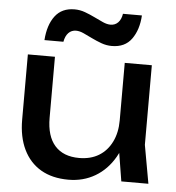

<svg xmlns="http://www.w3.org/2000/svg" viewBox="-56 -852 843 918"><g transform="rotate(5 366.0 -393.0)"><path d="M306 14Q228 14 173.5 -18Q119 -50 90 -110Q61 -170 61 -253V-566H191V-273Q191 -185 231.5 -139.5Q272 -94 348 -94Q403 -94 442.5 -118Q482 -142 504 -186.5Q526 -231 526 -290L571 -265Q563 -178 527 -115.5Q491 -53 434 -19.5Q377 14 306 14ZM559 0 526 -204V-566H656V-184L689 0ZM134 -641Q139 -714 171.5 -757Q204 -800 265 -800Q291 -800 315.5 -791Q340 -782 362.5 -771Q385 -760 405 -751Q425 -742 442 -742Q464 -742 478.5 -757Q493 -772 497 -799H588Q584 -730 552 -685.5Q520 -641 457 -641Q431 -641 406.5 -650Q382 -659 359.5 -670Q337 -681 317.5 -690Q298 -699 281 -699Q259 -699 244.5 -684Q230 -669 225 -641Z"/></g></svg>

Font: Unbounded
Style: Regular
Weight: 400
Designer: Luke Prowse, Jean-Baptiste Morizot, Fátima Lázaro, Florian Runge
Foundry: NaN
Version: Version 1.701;gftools[0.9.28.dev5+ged2979d]